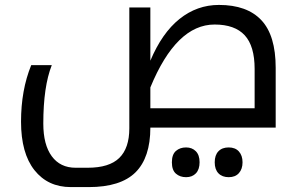

<svg xmlns="http://www.w3.org/2000/svg" viewBox="-20 -515 1208 775"><path d="M1007.8 -78.1V-236.8Q1007.8 -329.1 967.8 -372.6Q927.7 -416 846.2 -416Q691.4 -416 586.9 -162.1V-78.1ZM106 -252H189Q154.8 -165.5 154.8 -16.1Q154.8 69.3 189 115.7Q223.1 162.1 285.2 162.1H334Q420.9 162.1 461.4 122.6Q502 83 502 2.9V-484.9H586.9V-270Q633.8 -381.8 704.6 -438.5Q775.4 -495.1 863.8 -495.1Q977.1 -495.1 1034.9 -433.6Q1092.8 -372.1 1092.8 -241.2V0H586.9Q586.9 121.1 526.9 180.7Q466.8 240.2 337.9 240.2H266.1Q173.3 240.2 119.1 171.9Q64.9 103.5 64.9 -23.9Q64.9 -151.4 106 -252ZM944.3 183.8Q929.7 200.2 903.3 200.2Q877 200.2 861.8 184.6Q846.7 168.9 846.7 140.1Q846.7 111.3 861.6 95.7Q876.5 80.1 903.1 80.1Q929.7 80.1 944.3 96.4Q959 112.8 959 140.1Q959 167.5 944.3 183.8ZM770.8 184.6Q755.9 200.2 731.2 200.2Q706.5 200.2 690.2 186Q673.8 171.9 673.8 140.1Q673.8 108.4 690.2 94.2Q706.5 80.1 731 80.1Q755.4 80.1 770.5 95.5Q785.6 110.8 785.6 139.9Q785.6 168.9 770.8 184.6Z"/></svg>

Font: DroidArabicKufi
Style: Regular
Weight: 400
Designer: Pascal Zoghbi
Foundry: Ascender Corporation
Version: Version 1.00